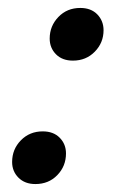

<svg xmlns="http://www.w3.org/2000/svg" viewBox="-20 -455 292 483"><path d="M182 -435Q209 -435 224.8 -418.8Q240.5 -402.5 240.5 -379Q240.5 -347.5 218.5 -325Q196.5 -302.5 163.5 -302.5Q136.5 -302.5 120.8 -318.5Q105 -334.5 105 -358Q105 -389.5 126.8 -412.2Q148.5 -435 182 -435ZM87.5 -124.5Q114.5 -124.5 130.2 -108.5Q146 -92.5 146 -69Q146 -37 124.2 -14.5Q102.5 8 69 8Q42.5 8 26.5 -8Q10.5 -24 10.5 -47.5Q10.5 -79.5 32.5 -102Q54.5 -124.5 87.5 -124.5Z"/></svg>

Font: Newsreader Text Medium
Style: Italic
Weight: 500
Italic angle: -17°
Designer: Hugues Gentile
Foundry: Production Type
Version: Version 1.001